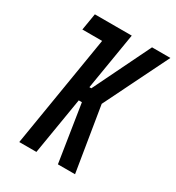

<svg xmlns="http://www.w3.org/2000/svg" viewBox="-176 -843 872 951"><g transform="rotate(30 259.5 -367.5)"><path d="M79 0 184 -639H71L87 -735H298L244 -409H255L414 -735H519L338 -368L398 0H300L249 -326H231L177 0Z"/></g></svg>

Font: Iosevka Term Curly Oblique
Style: Bold
Weight: 700
Italic angle: -9°
Designer: Belleve Invis
Foundry: Belleve Invis
Version: Version 32.3.0